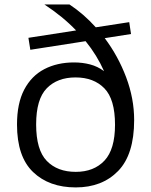

<svg xmlns="http://www.w3.org/2000/svg" viewBox="-20 -828 676 858"><path d="M318.5 9.5Q199.5 9.5 127.8 -59.2Q56 -128 56 -271.5Q56 -366 88.2 -427.5Q120.5 -489 178 -519Q235.5 -549 311 -549Q348.5 -549 382.2 -540.2Q416 -531.5 445 -510Q413.5 -581 362.5 -644L115.5 -605.5L107 -659L320 -692Q290.5 -723 255 -752Q219.5 -781 178.5 -808H290.5Q354 -766 408 -706L557.5 -729L565.5 -676L448 -657.5Q508 -577.5 543.8 -482.5Q579.5 -387.5 579.5 -291.5Q579.5 -137.5 508 -64Q436.5 9.5 318.5 9.5ZM318.5 -60Q399.5 -60 446.8 -110.2Q494 -160.5 494 -270.5Q494 -384.5 446.5 -433.2Q399 -482 317.5 -482Q236.5 -482 189 -433.5Q141.5 -385 141.5 -272Q141.5 -158 189 -109Q236.5 -60 318.5 -60Z"/></svg>

Font: Encode Sans Expanded Expanded
Style: Regular
Weight: 400
Width: 7
Designer: Multiple Designers
Foundry: Impallari Type
Version: Version 3.000; ttfautohint (v1.8.3) -l 8 -r 50 -G 200 -x 14 